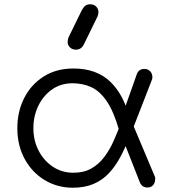

<svg xmlns="http://www.w3.org/2000/svg" viewBox="-20 -872 812 897"><path d="M320 5Q248 5 189 -30.5Q130 -66 95.5 -129Q61 -192 61 -273Q61 -351 93 -414Q125 -477 184 -514.5Q243 -552 323 -552Q432 -552 496.5 -489Q561 -426 586 -315L536 -265Q511 -352 478.5 -399.5Q446 -447 406 -465Q366 -483 319 -483Q264 -483 223 -454Q182 -425 159 -377.5Q136 -330 136 -273Q136 -215 160.5 -168Q185 -121 227 -93Q269 -65 323 -65Q372 -65 407 -85Q442 -105 467.5 -139Q493 -173 511.5 -215Q530 -257 546 -300L586 -236Q566 -183 542.5 -139Q519 -95 488.5 -62.5Q458 -30 416.5 -12.5Q375 5 320 5ZM671 4Q643 5 633 -21L534 -273L591 -314L703 -48Q705 -45 705 -41.5Q705 -38 705 -36Q705 -19 696 -8Q687 3 671 4ZM585 -230 534 -285 619 -525Q623 -537 632 -543.5Q641 -550 655 -550Q671 -550 681.5 -539Q692 -528 692 -511Q692 -509 691.5 -506Q691 -503 690 -500ZM335 -640Q317 -640 306.5 -651Q296 -662 296 -675Q296 -681 297 -686Q298 -691 300 -697L362 -824Q370 -839 379 -845.5Q388 -852 401 -852Q419 -852 429.5 -841Q440 -830 440 -816Q440 -811 439 -806Q438 -801 436 -796L373 -667Q365 -651 355.5 -645.5Q346 -640 335 -640Z"/></svg>

Font: Comfortaa
Style: Regular
Weight: 400
Designer: Johan Aakerlund
Foundry: Johan Aakerlund
Version: Version 3.104; ttfautohint (v1.8.1.43-b0c9)